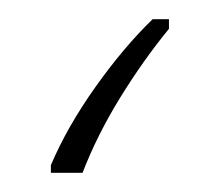

<svg xmlns="http://www.w3.org/2000/svg" viewBox="-20 40 220 200"><path d="M156 60H139Q109 89 79.5 130.5Q50 172 33 212V220H66Q81 181 105 142Q129 103 156 70Z"/></svg>

Font: Noto Sans Display SemiCondensed Thin
Style: Regular
Weight: 250
Width: 4
Designer: Monotype Design team
Foundry: Monotype Imaging Inc.
Version: 1.000